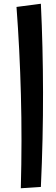

<svg xmlns="http://www.w3.org/2000/svg" viewBox="-20 -794 299 1024"><path d="M91 210Q98 -47 91.5 -289Q85 -531 68 -757L198 -774Q209 -545 209.5 -301Q210 -57 198 203Z"/></svg>

Font: Marhey Medium
Style: Regular
Weight: 500
Designer: Nur Syamsi & Bustanul Arifin
Foundry: Namelatype
Version: Version 1.000